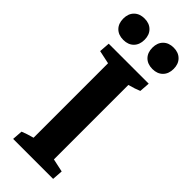

<svg xmlns="http://www.w3.org/2000/svg" viewBox="-217 -663 688 688"><g transform="rotate(45 127.5 -319.0)"><path d="M54.2 -529.8Q29.3 -529.8 14.6 -544.4Q0 -559.1 0 -584Q0 -608.9 14.6 -623.5Q29.3 -638.2 54.2 -638.2Q78.6 -638.2 93.3 -623.5Q107.9 -608.9 107.9 -584Q107.9 -559.1 93.3 -544.4Q78.6 -529.8 54.2 -529.8ZM201.7 -529.8Q176.8 -529.8 162.1 -544.4Q147.5 -559.1 147.5 -584Q147.5 -608.9 162.1 -623.5Q176.8 -638.2 201.7 -638.2Q226.1 -638.2 240.7 -623.5Q255.4 -608.9 255.4 -584Q255.4 -559.1 240.7 -544.4Q226.1 -529.8 201.7 -529.8ZM25.9 0 28.8 -39.6Q47.4 -47.4 74.7 -54.7V-432.1L23.9 -442.9L26.9 -483.4H229.5L226.6 -443.8Q208.5 -436 181.2 -428.7V-51.3L231.4 -40.5L228.5 0Z"/></g></svg>

Font: Markazi Text SemiBold
Style: Regular
Weight: 600
Designer: Borna Izadpanah (Arabic designer), Fiona Ross (Arabic design director) and Florian Runge (Latin designer)
Foundry: Borna Izadpanah and Florian Runge
Version: Version 1.001; ttfautohint (v1.8.3)